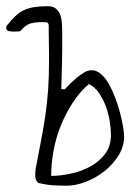

<svg xmlns="http://www.w3.org/2000/svg" viewBox="-86 -591 433 612"><path d="M36.1 -7.8Q28.3 -15.6 27.3 -22.5Q26.4 -29.3 26.4 -38.1Q26.4 -41 26.9 -45.9Q27.3 -50.8 27.3 -50.8Q36.1 -98.6 44.4 -140.6Q52.7 -182.6 58.6 -223.1Q64.5 -263.7 67.4 -305.7Q70.3 -347.7 70.3 -396.5Q70.3 -402.3 70.3 -418.5Q70.3 -434.6 69.8 -453.6Q69.3 -472.7 69.3 -488.8Q69.3 -504.9 69.3 -510.7Q68.4 -519.5 61 -520Q53.7 -520.5 48.8 -520.5Q34.2 -520.5 23.9 -519Q13.7 -517.6 5.9 -514.2Q-2 -510.7 -8.3 -504.9Q-14.6 -499 -22.5 -491.2Q-25.4 -491.2 -31.7 -490.7Q-38.1 -490.2 -40 -490.2Q-47.9 -490.2 -57.1 -491.7Q-66.4 -493.2 -66.4 -503.9Q-66.4 -504.9 -65.9 -506.3Q-65.4 -507.8 -65.4 -507.8Q-50.8 -526.4 -37.6 -539.1Q-24.4 -551.8 -9.8 -558.6Q4.9 -565.4 23.4 -568.4Q42 -571.3 66.4 -571.3Q83 -571.3 92.3 -563.5Q101.6 -555.7 106 -543.5Q110.4 -531.2 111.3 -516.1Q112.3 -501 112.3 -486.3Q112.3 -479.5 112.3 -465.3Q112.3 -451.2 112.3 -433.6Q112.3 -416 111.8 -396.5Q111.3 -377 110.8 -359.4Q110.4 -341.8 109.9 -327.6Q109.4 -313.5 109.4 -306.6H121.1Q124 -310.5 133.8 -320.3Q143.6 -330.1 155.8 -340.8Q168 -351.6 181.2 -359.4Q194.3 -367.2 206.1 -367.2Q221.7 -367.2 235.8 -355Q250 -342.8 261.2 -322.8Q272.5 -302.7 281.7 -278.3Q291 -253.9 296.9 -230.5Q302.7 -207 306.2 -187.5Q309.6 -168 309.6 -156.2Q309.6 -124 292 -95.7Q274.4 -67.4 247.6 -45.9Q220.7 -24.4 188 -11.7Q155.3 1 126 1Q113.3 1 103 0.5Q92.8 0 82.5 -0.5Q72.3 -1 61 -2.9Q49.8 -4.9 36.1 -7.8ZM197.3 -323.2Q168 -297.9 145.5 -263.2Q123 -228.5 107.4 -189.5Q91.8 -150.4 84.5 -109.4Q77.1 -68.4 77.1 -30.3Q104.5 -30.3 137.7 -37.1Q170.9 -43.9 199.7 -59.1Q228.5 -74.2 248 -99.1Q267.6 -124 267.6 -161.1Q267.6 -180.7 263.7 -204.6Q259.8 -228.5 251.5 -251.5Q243.2 -274.4 230 -293.9Q216.8 -313.5 197.3 -323.2Z"/></svg>

Font: Zeyada
Style: Regular
Weight: 400
Version: Version 1.002 2010